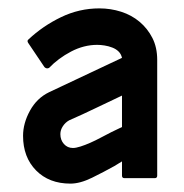

<svg xmlns="http://www.w3.org/2000/svg" viewBox="-20 -717 438 458"><path d="M355 -298Q355 -292 349 -292H277Q271 -292 271 -298V-332L253 -321Q228 -307 199.5 -293Q171 -279 148 -279Q97 -279 66 -310.5Q35 -342 35 -393Q35 -423 51.5 -453Q68 -483 97 -497L271 -579Q269 -588 263 -594Q257 -600 248 -603.5Q239 -607 229.5 -608.5Q220 -610 212 -610Q180 -610 149.5 -594Q119 -578 97 -555Q91 -552 86 -557L47 -615Q44 -620 48 -623Q82 -655 125.5 -676Q169 -697 217 -697Q244 -697 269 -689Q294 -681 313 -665Q332 -649 343.5 -626.5Q355 -604 355 -574ZM271 -489Q239 -474 208 -459Q177 -444 145 -430Q136 -425 130 -416Q124 -407 124 -397Q124 -383 132.5 -373.5Q141 -364 154 -364Q161 -364 172 -367.5Q183 -371 195.5 -376.5Q208 -382 221 -389Q234 -396 246 -402L271 -414Z"/></svg>

Font: RonaldsonGothic
Style: Regular
Weight: 400
Designer: Mr. Robertson for MacKellar, Smiths & Jordan Co. Philadelphia
Foundry: CAT-Fonts Peter Wiegel
Version: Version 1.000